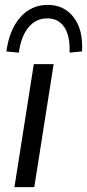

<svg xmlns="http://www.w3.org/2000/svg" viewBox="-20 -764 356 784"><path d="M39 0 118 -502H199L120 0ZM57 -549 6 -554Q18 -642 62.5 -693Q107 -744 175 -744Q242 -744 281 -693Q320 -642 315 -554L264 -549Q267 -616 243 -652.5Q219 -689 173 -689Q127 -689 96.5 -652.5Q66 -616 57 -549Z"/></svg>

Font: Mulish
Style: Italic
Weight: 400
Italic angle: -9°
Designer: Vernon Adams
Foundry: Vernon Adams
Version: Version 3.603; ttfautohint (v1.8.3)